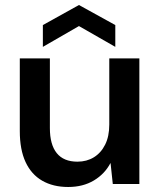

<svg xmlns="http://www.w3.org/2000/svg" viewBox="-20 -734 643 766"><path d="M252 12Q192 12 148.5 -13Q105 -38 82 -87.5Q59 -137 59 -211V-501H179V-223Q179 -157 206.5 -123Q234 -89 289 -89Q326 -89 354.5 -106.5Q383 -124 399.5 -157Q416 -190 416 -237V-501H536V0H430L421 -84Q398 -40 354.5 -14Q311 12 252 12ZM151 -547V-634L295 -714L440 -634V-547L295 -630Z"/></svg>

Font: DM Sans 18pt SemiBold
Style: Regular
Weight: 600
Designer: Colophon Foundry, Jonny Pinhorn
Foundry: Colophon Foundry
Version: Version 4.004;gftools[0.9.30]